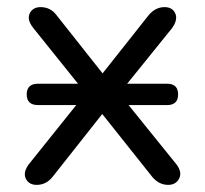

<svg xmlns="http://www.w3.org/2000/svg" viewBox="-20 -513 575 539"><path d="M83 6Q61 6 52.5 -11.5Q44 -29 61 -52L194 -218H87Q55 -218 55 -248Q55 -278 87 -278H199L73 -435Q55 -458 63.5 -475.5Q72 -493 94 -493Q122 -493 139 -470L268 -307L397 -470Q416 -493 442 -493Q464 -493 472 -475.5Q480 -458 463 -434L337 -278H449Q480 -278 480 -248Q480 -218 449 -218H341L475 -52Q492 -30 483 -12Q474 6 452 6Q426 6 407 -17L267 -193L128 -17Q110 6 83 6Z"/></svg>

Font: Nunito
Style: Regular
Weight: 400
Designer: Vernon Adams
Foundry: Vernon Adams
Version: Version 3.602